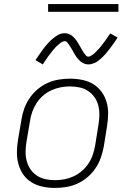

<svg xmlns="http://www.w3.org/2000/svg" viewBox="-20 -914 640 942"><path d="M250 8Q250 8 250 8Q250 8 250 8H249Q219 8 190 2Q161 -4 136.5 -18.5Q112 -33 95.5 -56Q79 -79 71 -107Q63 -135 63 -165Q63 -195 68 -226L85 -326Q89 -353 98.5 -380Q108 -407 124.5 -431.5Q141 -456 164 -475.5Q187 -495 213.5 -507Q240 -519 268 -523.5Q296 -528 324 -528Q324 -528 324 -528Q324 -528 324 -528Q354 -528 383.5 -522Q413 -516 437 -501.5Q461 -487 478 -464Q495 -441 503 -413Q511 -385 510.5 -355Q510 -325 505 -294L489 -194Q484 -167 474.5 -140Q465 -113 448.5 -88.5Q432 -64 409 -44.5Q386 -25 359.5 -13Q333 -1 305 3.5Q277 8 250 8ZM250 -30Q273 -30 296.5 -34.5Q320 -39 341.5 -49Q363 -59 382 -75.5Q401 -92 414.5 -112.5Q428 -133 435.5 -155.5Q443 -178 447 -201L463 -301Q467 -325 467.5 -349Q468 -373 462.5 -395.5Q457 -418 444 -436.5Q431 -455 412.5 -467.5Q394 -480 370.5 -485Q347 -490 323 -490Q300 -490 277 -485.5Q254 -481 232 -471Q210 -461 191 -444.5Q172 -428 159 -407.5Q146 -387 138 -364.5Q130 -342 127 -319L110 -219Q106 -195 105.5 -171Q105 -147 111 -124.5Q117 -102 129.5 -83.5Q142 -65 161 -52.5Q180 -40 203 -35Q226 -30 250 -30ZM414 -598Q406 -598 399 -600Q392 -602 385.5 -605.5Q379 -609 374 -613.5Q369 -618 364 -623.5Q359 -629 355 -634.5Q351 -640 347.5 -646Q344 -652 340.5 -658.5Q337 -665 333 -671.5Q329 -678 325 -684.5Q321 -691 317.5 -696Q314 -701 309.5 -706.5Q305 -712 297 -712Q293 -712 288.5 -710Q284 -708 280.5 -706Q277 -704 273 -700.5Q269 -697 264.5 -693Q260 -689 257.5 -687Q255 -685 252.5 -682Q250 -679 247.5 -676Q245 -673 242 -670Q239 -667 236.5 -663.5Q234 -660 231 -656Q228 -652 224.5 -648Q221 -644 218 -639.5Q215 -635 211.5 -630Q208 -625 204.5 -620Q201 -615 197.5 -609.5Q194 -604 190 -598L154 -619Q160 -628 166 -636.5Q172 -645 177.5 -653Q183 -661 188 -668Q193 -675 198 -681.5Q203 -688 208 -693.5Q213 -699 217.5 -704Q222 -709 227 -714Q232 -719 239 -724.5Q246 -730 252 -734.5Q258 -739 265.5 -743Q273 -747 281 -749Q289 -751 297 -751Q305 -751 312 -749Q319 -747 325.5 -743.5Q332 -740 337 -735.5Q342 -731 347 -725.5Q352 -720 356 -714Q360 -708 363.5 -702Q367 -696 370.5 -690Q374 -684 378 -677Q382 -670 385.5 -664Q389 -658 393 -653Q397 -648 401.5 -642Q406 -636 414 -636Q418 -636 422.5 -638.5Q427 -641 430.5 -643Q434 -645 438 -648Q442 -651 446.5 -655.5Q451 -660 453 -662Q455 -664 457.5 -667Q460 -670 463 -672.5Q466 -675 468.5 -678.5Q471 -682 474 -685.5Q477 -689 480 -693Q483 -697 486 -701Q489 -705 492.5 -709.5Q496 -714 499.5 -719Q503 -724 506.5 -729Q510 -734 513.5 -739.5Q517 -745 521 -750L557 -730Q551 -720 545 -711.5Q539 -703 533.5 -695.5Q528 -688 523 -681Q518 -674 512.5 -667.5Q507 -661 502.5 -655Q498 -649 493 -644Q488 -639 483.5 -634.5Q479 -630 472 -624Q465 -618 459 -613.5Q453 -609 445 -605.5Q437 -602 429.5 -600Q422 -598 414 -598ZM216 -856V-894H561V-856Z"/></svg>

Font: Iosevka SS04 XLt Ex Obl
Style: Regular
Weight: 200
Width: 7
Italic angle: -9°
Monospace: yes
Designer: Belleve Invis
Foundry: Belleve Invis
Version: Version 19.0.0; ttfautohint (v1.8.4)